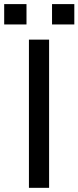

<svg xmlns="http://www.w3.org/2000/svg" viewBox="-46 -901 376 921"><path d="M189.5 0H92.8V-710.9H189.5ZM310.5 -783.7H203.6V-881.3H310.5ZM81.1 -783.7H-25.9V-881.3H81.1Z"/></svg>

Font: GeogebraSans
Style: Regular
Weight: 400
Designer: Google
Version: Version 1.100140; 2013